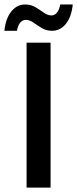

<svg xmlns="http://www.w3.org/2000/svg" viewBox="-37 -847 349 867"><path d="M83 0V-654.3H191.4V0ZM-17.1 -708Q-11.7 -762.7 13.7 -794.7Q39.1 -826.7 76.2 -826.7Q103 -826.7 123.3 -814.5Q143.6 -802.2 160.9 -789.8Q178.2 -777.3 195.3 -777.3Q209.5 -777.3 220 -789.8Q230.5 -802.2 234.9 -826.7H291.5Q286.1 -772 261 -740Q235.8 -708 198.2 -708Q171.9 -708 151.4 -720.5Q130.9 -732.9 113.8 -745.1Q96.7 -757.3 79.1 -757.3Q65.4 -757.3 54.7 -745.4Q43.9 -733.4 39.6 -708Z"/></svg>

Font: Varta Light
Style: Bold
Weight: 700
Version: Version 1.004